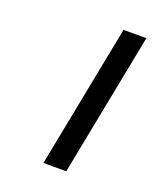

<svg xmlns="http://www.w3.org/2000/svg" viewBox="-125 -691 724 839"><g transform="rotate(20 237.0 -271.0)"><path d="M281.2 62.5H175L305 -603.8H411.2Z"/></g></svg>

Font: Cambay
Style: Bold Italic
Weight: 700
Italic angle: -11°
Designer: Pooja Saxena
Foundry: Pooja Saxena
Version: Version 1.006;PS 001.006;hotconv 1.0.70;makeotf.lib2.5.58329